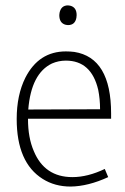

<svg xmlns="http://www.w3.org/2000/svg" viewBox="-20 -686 463 713"><path d="M381.8 -28.3 369.1 -58.6Q305.7 -28.3 249 -28.3Q145.5 -28.3 105.5 -125Q84 -174.8 84 -243.2V-245.1H392.6V-264.6Q392.6 -471.7 255.9 -493.2Q240.2 -495.1 224.6 -495.1Q124 -495.1 74.2 -397.5Q42 -333 42 -244.1Q42 -82 138.7 -21.5Q183.6 6.8 242.2 6.8Q307.6 5.9 381.8 -28.3ZM224.6 -460.9Q319.3 -460.9 344.7 -352.5Q351.6 -318.4 351.6 -280.3L85 -279.3Q95.7 -413.1 172.9 -450.2Q197.3 -460.9 224.6 -460.9ZM264.6 -629.9Q264.6 -659.2 240.2 -665Q236.3 -666 232.4 -666Q207 -666 201.2 -638.7Q200.2 -633.8 200.2 -629.9Q200.2 -599.6 224.6 -593.8Q228.5 -592.8 232.4 -592.8Q258.8 -592.8 263.7 -620.1Q264.6 -626 264.6 -629.9Z"/></svg>

Font: Yaldevi Colombo ExtraLight
Style: Regular
Weight: 275
Designer: Sol Matas, Denzil Rajitha, Kosala Senevirathne and Pathum Egodawatta
Foundry: Mooniak
Version: Version 1.020 ; ttfautohint (v1.6)